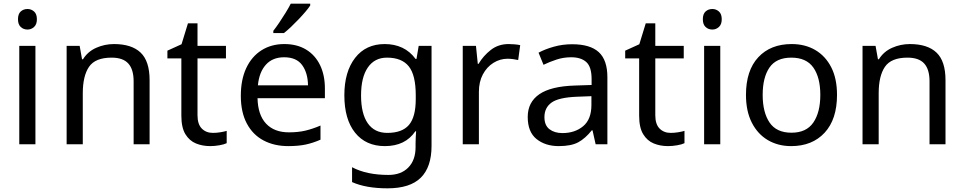

<svg xmlns="http://www.w3.org/2000/svg" viewBox="-20 -786 5252 1046"><path d="M173 -536V0H85V-536ZM130 -737Q150 -737 165.5 -723.5Q181 -710 181 -681Q181 -653 165.5 -639Q150 -625 130 -625Q108 -625 93 -639Q78 -653 78 -681Q78 -710 93 -723.5Q108 -737 130 -737Z M601 -546Q697 -546 746 -499.5Q795 -453 795 -349V0H708V-343Q708 -408 679 -440Q650 -472 588 -472Q499 -472 465 -422Q431 -372 431 -278V0H343V-536H414L427 -463H432Q458 -505 504 -525.5Q550 -546 601 -546Z M1140 -62Q1160 -62 1181 -65.5Q1202 -69 1215 -73V-6Q1201 1 1175 5.5Q1149 10 1125 10Q1083 10 1047.5 -4.5Q1012 -19 990 -55Q968 -91 968 -156V-468H892V-510L969 -545L1004 -659H1056V-536H1211V-468H1056V-158Q1056 -109 1079.5 -85.5Q1103 -62 1140 -62Z M1529 -546Q1598 -546 1647.5 -516Q1697 -486 1723.5 -431.5Q1750 -377 1750 -304V-251H1383Q1385 -160 1429.5 -112.5Q1474 -65 1554 -65Q1605 -65 1644.5 -74.5Q1684 -84 1726 -102V-25Q1685 -7 1645 1.5Q1605 10 1550 10Q1474 10 1415.5 -21Q1357 -52 1324.5 -113.5Q1292 -175 1292 -264Q1292 -352 1321.5 -415Q1351 -478 1404.5 -512Q1458 -546 1529 -546ZM1528 -474Q1465 -474 1428.5 -433.5Q1392 -393 1385 -321H1658Q1657 -389 1626 -431.5Q1595 -474 1528 -474ZM1670 -756Q1661 -742 1644 -722Q1627 -702 1606.5 -680.5Q1586 -659 1565.5 -639.5Q1545 -620 1527 -606H1469V-618Q1484 -637 1501.5 -663Q1519 -689 1536 -716.5Q1553 -744 1564 -766H1670Z M2076 -546Q2129 -546 2171.5 -526Q2214 -506 2244 -465H2249L2261 -536H2331V9Q2331 124 2272.5 182Q2214 240 2091 240Q2033 240 1984.5 231.5Q1936 223 1898 206V125Q1977 167 2096 167Q2165 167 2204.5 126.5Q2244 86 2244 16V-5Q2244 -17 2245 -39.5Q2246 -62 2247 -71H2243Q2215 -30 2173.5 -10Q2132 10 2077 10Q1973 10 1914.5 -63Q1856 -136 1856 -267Q1856 -395 1914.5 -470.5Q1973 -546 2076 -546ZM2088 -472Q2021 -472 1984 -418.5Q1947 -365 1947 -266Q1947 -167 1983.5 -114.5Q2020 -62 2090 -62Q2171 -62 2208 -105.5Q2245 -149 2245 -246V-267Q2245 -377 2207 -424.5Q2169 -472 2088 -472Z M2751 -546Q2766 -546 2783.5 -544.5Q2801 -543 2814 -540L2803 -459Q2790 -462 2774.5 -464Q2759 -466 2745 -466Q2704 -466 2668 -443.5Q2632 -421 2610.5 -380.5Q2589 -340 2589 -286V0H2501V-536H2573L2583 -438H2587Q2613 -482 2654 -514Q2695 -546 2751 -546Z M3097 -545Q3195 -545 3242 -502Q3289 -459 3289 -365V0H3225L3208 -76H3204Q3169 -32 3130.5 -11Q3092 10 3024 10Q2951 10 2903 -28.5Q2855 -67 2855 -149Q2855 -229 2918 -272.5Q2981 -316 3112 -320L3203 -323V-355Q3203 -422 3174 -448Q3145 -474 3092 -474Q3050 -474 3012 -461.5Q2974 -449 2941 -433L2914 -499Q2949 -518 2997 -531.5Q3045 -545 3097 -545ZM3123 -259Q3023 -255 2984.5 -227Q2946 -199 2946 -148Q2946 -103 2973.5 -82Q3001 -61 3044 -61Q3112 -61 3157 -98.5Q3202 -136 3202 -214V-262Z M3634 -62Q3654 -62 3675 -65.5Q3696 -69 3709 -73V-6Q3695 1 3669 5.5Q3643 10 3619 10Q3577 10 3541.5 -4.5Q3506 -19 3484 -55Q3462 -91 3462 -156V-468H3386V-510L3463 -545L3498 -659H3550V-536H3705V-468H3550V-158Q3550 -109 3573.5 -85.5Q3597 -62 3634 -62Z M3904 -536V0H3816V-536ZM3861 -737Q3881 -737 3896.5 -723.5Q3912 -710 3912 -681Q3912 -653 3896.5 -639Q3881 -625 3861 -625Q3839 -625 3824 -639Q3809 -653 3809 -681Q3809 -710 3824 -723.5Q3839 -737 3861 -737Z M4540 -269Q4540 -136 4472.5 -63Q4405 10 4290 10Q4219 10 4163.5 -22.5Q4108 -55 4076 -117.5Q4044 -180 4044 -269Q4044 -402 4111 -474Q4178 -546 4293 -546Q4366 -546 4421.5 -513.5Q4477 -481 4508.5 -419.5Q4540 -358 4540 -269ZM4135 -269Q4135 -174 4172.5 -118.5Q4210 -63 4292 -63Q4373 -63 4411 -118.5Q4449 -174 4449 -269Q4449 -364 4411 -418Q4373 -472 4291 -472Q4209 -472 4172 -418Q4135 -364 4135 -269Z M4937 -546Q5033 -546 5082 -499.5Q5131 -453 5131 -349V0H5044V-343Q5044 -408 5015 -440Q4986 -472 4924 -472Q4835 -472 4801 -422Q4767 -372 4767 -278V0H4679V-536H4750L4763 -463H4768Q4794 -505 4840 -525.5Q4886 -546 4937 -546Z"/></svg>

Font: Noto Sans Adlam
Style: Regular
Weight: 400
Designer: Mark Jamra, Neil Patel
Foundry: JamraPatel LLC
Version: Version 3.001